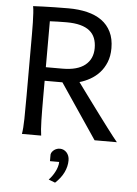

<svg xmlns="http://www.w3.org/2000/svg" viewBox="-63 -766 763 1067"><g transform="rotate(5 318.5 -232.0)"><path d="M178.2 -212.4Q178.2 -176.3 178.5 -144Q178.7 -111.8 179.4 -84.5Q180.2 -57.1 181.6 -35.6Q183.1 -14.2 185.5 0H78.1Q83.5 -29.3 84.5 -84.7Q85.4 -140.1 85.4 -212.4V-558.1Q85.4 -592.3 84.7 -621.8Q84 -651.4 82.5 -674.8Q81.1 -698.2 78.1 -712.9Q103.5 -713.9 134.3 -715.3Q160.6 -716.3 196.8 -717Q232.9 -717.8 275.9 -717.8Q333 -717.8 380.1 -706.3Q427.2 -694.8 460.9 -670.7Q494.6 -646.5 513.4 -608.4Q532.2 -570.3 532.2 -517.6Q532.2 -473.1 518.3 -439Q504.4 -404.8 481.7 -380.1Q459 -355.5 430.2 -339.4Q401.4 -323.2 371.6 -314.9Q386.2 -294.9 407.5 -265.9Q428.7 -236.8 452.9 -204.3Q477.1 -171.9 501.7 -138.4Q526.4 -105 547.9 -76.7Q569.3 -48.3 585.4 -27.8Q601.6 -7.3 607.9 0H483.4L277.3 -305.2H178.2ZM178.2 -380.9H271Q354 -380.9 396.7 -415Q439.5 -449.2 439.5 -510.3Q439.5 -541.5 429.9 -565.7Q420.4 -589.8 400.1 -606.2Q379.9 -622.6 347.9 -631.1Q315.9 -639.6 271 -639.6Q245.1 -639.6 221.4 -638.9Q197.8 -638.2 178.2 -637.2ZM246.6 100.1Q248 91.3 253.2 84.7Q258.3 78.1 265.1 73.2Q272 68.4 280 65.9Q288.1 63.5 296.4 63.5Q307.1 63.5 316.7 67.9Q326.2 72.3 333.5 80.3Q340.8 88.4 345 99.4Q349.1 110.4 349.1 124Q349.1 157.7 333.3 190.9Q317.4 224.1 285.2 253.9L248.5 239.7Q256.3 231.9 265.1 220Q273.9 208 281.2 194.3Q288.6 180.7 293.2 165.8Q297.9 150.9 297.9 137.2H246.6Z"/></g></svg>

Font: Andika FrenchTight
Style: Regular
Weight: 400
Designer: Victor Gaultney, Annie Olsen, Julie Remington, Don Collingsworth, Eric Hays, Becca Hirsbrunner
Foundry: SIL International
Version: Version 5.000 ; Dig1 Dig4Opn Dig7 LnSpcTght